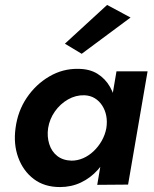

<svg xmlns="http://www.w3.org/2000/svg" viewBox="-20 -749 624 778"><path d="M452 -460 374 0 499 -1 578 -460ZM43 -230Q34 -165 54 -110.5Q74 -56 117 -23.5Q160 9 223 9Q269 9 308 -9.5Q347 -28 376.5 -61Q406 -94 425.5 -137.5Q445 -181 451 -230Q457 -277 451 -320Q445 -363 426 -396.5Q407 -430 375 -450Q343 -470 296 -470Q234 -471 179.5 -439Q125 -407 88.5 -353Q52 -299 43 -230ZM175 -230Q181 -267 202.5 -297.5Q224 -328 255.5 -346Q287 -364 322 -363Q346 -362 364 -351Q382 -340 394 -321.5Q406 -303 410.5 -280Q415 -257 411 -230Q406 -203 392.5 -179Q379 -155 359.5 -136.5Q340 -118 317 -108Q294 -98 270 -98Q235 -99 212 -117Q189 -135 179.5 -165.5Q170 -196 175 -230ZM509 -678 414 -729 243 -572 311 -531Z"/></svg>

Font: Jost SemiBold
Style: Italic
Weight: 600
Italic angle: -5°
Version: Version 3.710